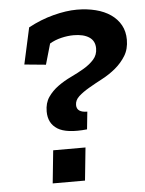

<svg xmlns="http://www.w3.org/2000/svg" viewBox="-50 -699 557 740"><g transform="rotate(-5 229.0 -329.5)"><path d="M55 -466 86 -607Q134 -633 184 -646Q234 -659 275 -659Q314 -659 347.5 -650.5Q381 -642 405.5 -625Q430 -608 443.5 -583.5Q457 -559 457 -527Q457 -491 441 -465Q425 -439 401 -419Q377 -399 348.5 -384Q320 -369 296 -355Q272 -341 256 -326.5Q240 -312 240 -293Q240 -264 281 -264L274 -196Q195 -188 160 -210Q125 -232 125 -278Q125 -311 140.5 -333.5Q156 -356 179.5 -373Q203 -390 230.5 -403Q258 -416 281.5 -430Q305 -444 320.5 -461.5Q336 -479 336 -504Q336 -533 314 -547.5Q292 -562 254 -562Q231 -562 206 -556Q181 -550 161 -538L138 -458ZM137 -127H262L249 0H124Z"/></g></svg>

Font: Zilla Slab SemiBold
Style: Regular
Weight: 600
Designer: Typotheque.com
Foundry: Typotheque type foundry
Version: Version 1.0; 2017